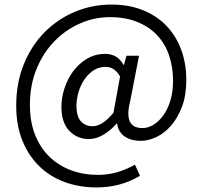

<svg xmlns="http://www.w3.org/2000/svg" viewBox="-20 -666 887 841"><path d="M403 155Q329 155 265 132Q201 109 153.5 63.5Q106 18 78.5 -49Q51 -116 51 -203Q51 -303 84.5 -385Q118 -467 175.5 -525Q233 -583 308.5 -614.5Q384 -646 468 -646Q544 -646 604.5 -622Q665 -598 707.5 -554.5Q750 -511 773 -450Q796 -389 796 -315Q796 -249 777.5 -199.5Q759 -150 730 -116.5Q701 -83 665.5 -66Q630 -49 596 -49Q555 -49 526.5 -68Q498 -87 493 -125H491Q466 -96 434 -76.5Q402 -57 369 -57Q318 -57 283.5 -93Q249 -129 249 -198Q249 -238 262.5 -279.5Q276 -321 301 -354.5Q326 -388 361.5 -409Q397 -430 441 -430Q467 -430 487 -418.5Q507 -407 521 -382H523L534 -422H589L550 -222Q520 -105 604 -105Q628 -105 651.5 -119Q675 -133 694.5 -159.5Q714 -186 726 -224.5Q738 -263 738 -312Q738 -372 720.5 -423.5Q703 -475 668 -512Q633 -549 581 -570Q529 -591 461 -591Q394 -591 331 -563.5Q268 -536 219 -486Q170 -436 140.5 -365Q111 -294 111 -206Q111 -133 133.5 -76Q156 -19 196 20Q236 59 290.5 79.5Q345 100 409 100Q455 100 496 87.5Q537 75 571 55L593 104Q508 155 403 155ZM385 -113Q406 -113 428.5 -127Q451 -141 477 -172L506 -331Q492 -354 477 -363.5Q462 -373 442 -373Q412 -373 388.5 -357Q365 -341 348.5 -316Q332 -291 323.5 -261Q315 -231 315 -203Q315 -155 335 -134Q355 -113 385 -113Z"/></svg>

Font: Processing Sans Pro
Style: Regular
Weight: 400
Designer: Paul D. Hunt
Foundry: Adobe Systems Incorporated
Version: Version 2.020;PS 2.000;hotconv 1.0.86;makeotf.lib2.5.63406